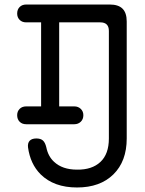

<svg xmlns="http://www.w3.org/2000/svg" viewBox="-20 -750 640 850"><path d="M96 -651Q78 -651 67 -662Q56 -673 56 -690Q56 -708 67 -719Q78 -730 96 -730H466Q504 -730 522.5 -711.5Q541 -693 541 -655V-137Q541 -36 482 22Q423 80 321 80Q219 80 160 22Q114 -24 104 -98Q102 -117 111.5 -127Q121 -137 141 -137Q160 -137 170 -128Q180 -119 185 -98Q193 -58 219 -34Q256 1 321 1Q387 2 424.5 -33Q462 -68 462 -137V-613Q462 -632 452.5 -641.5Q443 -651 424 -651H242V-279H309Q326 -279 337.5 -268Q349 -257 349 -240Q349 -222 337.5 -211Q326 -200 309 -200H96Q78 -200 67 -211Q56 -222 56 -240Q56 -257 67 -268Q78 -279 96 -279H162V-651Z"/></svg>

Font: Maple Mono Light
Style: Regular
Weight: 300
Monospace: yes
Designer: subframe7536
Version: Version 7.000